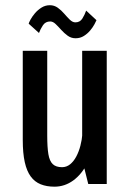

<svg xmlns="http://www.w3.org/2000/svg" viewBox="-20 -692 490 722"><path d="M184.9 10Q155.5 10 133 1Q110.5 -8 95.6 -28.3Q80.6 -48.6 73.1 -82.4Q65.6 -116.1 65.6 -166.1V-501H157.6V-182.3Q157.6 -138.6 161.9 -112.4Q166.3 -86.3 178.4 -74.8Q190.4 -63.3 213.2 -63.3Q230.1 -63.3 243.6 -74.1Q257.1 -85 266.8 -103.3Q276.5 -121.6 282.3 -143.9Q288.1 -166.1 289.8 -188.5L339.3 -185.3Q331.7 -124.4 309.8 -80.7Q287.8 -37 255.6 -13.5Q223.4 10 184.9 10ZM311.9 0 289 -91.5V-501H381.4V0ZM264.2 -548.1Q247.7 -548.1 234.5 -557.7Q221.3 -567.3 210.2 -579.7Q199.1 -592.1 189.1 -601.7Q179.1 -611.3 168.8 -611.3Q151.1 -611.3 141.6 -597.2Q132.2 -583.2 126.6 -568L87.8 -603Q89 -607.6 95 -618.8Q101.1 -629.9 111.5 -642.3Q122 -654.6 136.2 -663.5Q150.4 -672.4 167.6 -672.4Q184.1 -672.4 197.4 -662.8Q210.8 -653.1 221.9 -640.1Q233 -627.2 243 -617.5Q253.1 -607.9 263.4 -607.9Q280.6 -607.9 289.6 -622.1Q298.6 -636.4 304 -652.1L342.8 -616.1Q341.1 -611.8 335.2 -600.7Q329.3 -589.6 319.2 -577.5Q309.1 -565.4 295.4 -556.8Q281.7 -548.1 264.2 -548.1Z"/></svg>

Font: League Mono Thin Condensed
Style: Regular
Weight: 100
Width: 1
Designer: Tyler Finck
Foundry: The League of Moveable Type / Tyler Finck
Version: Version 2.300;RELEASE